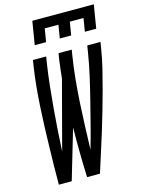

<svg xmlns="http://www.w3.org/2000/svg" viewBox="-139 -1033 814 1110"><g transform="rotate(-15 268.0 -477.5)"><path d="M145 -815 168 -955H536L513 -815H445L458 -894H376L363 -815H295L308 -894H226L213 -815ZM71 0Q71 -58 72 -116Q73 -174 74.5 -232Q76 -290 78 -348Q80 -406 83.5 -464.5Q87 -523 92.5 -581.5Q98 -640 107 -698L113 -735H192L186 -698Q176 -633 169 -568Q162 -503 156.5 -438.5Q151 -374 146.5 -309Q142 -244 139 -180L247 -588Q250 -615 253 -643Q256 -671 260 -698L266 -735H345L339 -698Q328 -629 321.5 -560Q315 -491 311 -422.5Q307 -354 304.5 -285.5Q302 -217 300 -148Q320 -217 337.5 -285.5Q355 -354 372.5 -423Q390 -492 405.5 -560.5Q421 -629 432 -698L438 -735H517L511 -698Q502 -640 487.5 -581.5Q473 -523 457.5 -464.5Q442 -406 425 -348Q408 -290 390.5 -232Q373 -174 354 -116Q335 -58 317 0H240Q237 -74 236 -148.5Q235 -223 236 -298L148 0Z"/></g></svg>

Font: Iosevka SS18
Style: Italic
Weight: 400
Italic angle: -9°
Monospace: yes
Designer: Belleve Invis
Foundry: Belleve Invis
Version: Version 25.1.1; ttfautohint (v1.8.4)